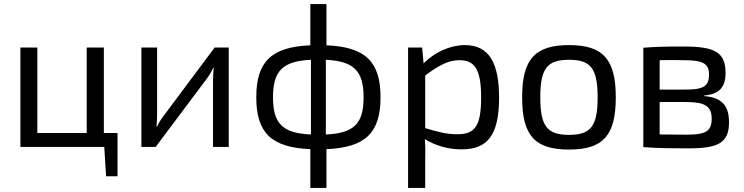

<svg xmlns="http://www.w3.org/2000/svg" viewBox="-20 -720 3648 941"><path d="M556 144V-68H489V-487H405V-68H163V-487H80V0H491L500 144Z M1101 0V-487H1032L784 -155C772 -140 759 -119 749 -99H747C749 -123 750 -142 750 -164V-487H673V0H743L991 -331C1003 -347 1017 -369 1025 -388H1027C1026 -364 1024 -344 1024 -323V0Z M1580 -700H1501V-498C1309 -490 1236 -417 1236 -243C1236 -70 1309 3 1501 11V201H1580V11C1772 3 1845 -70 1845 -243C1845 -417 1772 -490 1580 -498ZM1504 -61C1366 -67 1318 -113 1318 -243C1318 -374 1366 -420 1504 -427ZM1577 -427C1714 -420 1762 -373 1762 -243C1762 -113 1714 -67 1577 -61Z M2049 -487H1980V201H2064V60C2065 26 2065 -4 2062 -38C2118 -4 2180 12 2242 12C2366 12 2426 -53 2426 -241C2426 -410 2378 -499 2258 -499C2188 -499 2110 -465 2056 -409ZM2064 -350C2131 -400 2178 -425 2231 -425C2308 -425 2338 -379 2338 -241C2338 -98 2305 -62 2220 -62C2168 -62 2125 -74 2064 -92Z M2769 -499C2601 -499 2539 -429 2539 -243C2539 -56 2601 13 2769 13C2936 13 2998 -56 2998 -243C2998 -429 2936 -499 2769 -499ZM2769 -427C2875 -427 2909 -385 2909 -243C2909 -101 2875 -59 2769 -59C2662 -59 2628 -101 2628 -243C2628 -385 2662 -427 2769 -427Z M3431 -252C3505 -258 3536 -293 3536 -362C3536 -465 3482 -492 3331 -492C3241 -492 3194 -491 3133 -486V1C3202 6 3255 7 3358 7C3499 7 3553 -20 3553 -120C3553 -198 3522 -242 3431 -249ZM3213 -281V-425C3244 -426 3282 -426 3328 -425C3422 -425 3455 -411 3455 -355C3455 -296 3425 -281 3341 -281ZM3213 -220H3341C3435 -220 3468 -200 3468 -138C3468 -75 3436 -60 3346 -60C3294 -60 3248 -61 3213 -61Z"/></svg>

Font: SnT
Style: Regular
Weight: 400
Designer: Natanael Gama
Version: Version 1.001;PS 001.001;hotconv 1.0.70;makeotf.lib2.5.58329